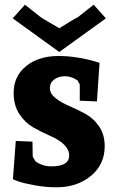

<svg xmlns="http://www.w3.org/2000/svg" viewBox="-20 -785 495 816"><path d="M118 -183Q119 -128 119 -123.5Q119 -119 120.5 -116.5Q122 -114 125.5 -108.5Q129 -103 131 -99Q161 -78 198 -78Q274 -78 274 -124Q274 -173 190 -209Q156 -224 121.5 -243.5Q87 -263 62.5 -300Q38 -337 38 -390Q38 -461 91 -504Q144 -547 228.5 -547Q313 -547 403 -518L392 -354L319 -357V-426L310 -443Q283 -461 256.5 -461Q230 -461 211 -447.5Q192 -434 192 -410.5Q192 -387 216 -368Q240 -349 274 -334.5Q308 -320 342.5 -301.5Q377 -283 401 -248Q425 -213 425 -164Q425 -86 366.5 -37.5Q308 11 220 11Q174 11 127.5 2.5Q81 -6 58 -14L35 -23L47 -186ZM86 -765 153 -712Q157 -710 169 -702Q187 -691 232 -665Q292 -703 311 -712L378 -765L430 -707L232 -564L34 -707Z"/></svg>

Font: Andada SC
Style: Bold
Weight: 700
Designer: Carolina Giovagnoli
Foundry: Carolina Giovagnoli
Version: Version 1.003